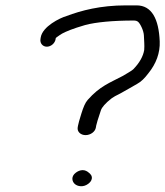

<svg xmlns="http://www.w3.org/2000/svg" viewBox="-20 -659 600 697"><path d="M255.5 -32.3C237 -18.7 241.3 -0.2 251.4 8.8C261.4 17.8 282 21.8 299.9 8.6C306.4 3.8 312.2 -2.7 313.3 -10.5C314.8 -20.6 308.9 -27.5 300.7 -33.5C296.8 -36.9 289 -41.6 279.6 -41.4C270.3 -41.2 262 -37.1 255.5 -32.3ZM181.9 -517 182.5 -521C183.7 -522.2 188.7 -526.3 195.7 -530.8L196.4 -531.2L197 -531.7C205.2 -538 226 -547.9 258.6 -558.7C269.3 -561.8 278.2 -564.5 289.7 -568.3C328.4 -578.5 389.6 -584.5 467 -584.5C472.3 -584.5 476.3 -583.3 479.9 -580.9C488.7 -574.9 501.8 -547.6 502.4 -529.9C503.1 -506.6 504.9 -497.9 503.5 -477.5C499.8 -455.2 487.2 -431.4 463.7 -407.4C458.9 -402.4 438.4 -391.1 426.6 -383.8C377.6 -357.8 343.1 -346.8 298.6 -296.6C289.1 -285.9 282.7 -270 275.4 -246.7C268.3 -223.7 264.3 -210 263.2 -203L262 -196C259.7 -181 272.6 -168.5 290.7 -168.5C308.7 -168.5 325.7 -181 328 -196L329.2 -203C329.9 -207.9 335.8 -227.8 346.5 -259.2C349.9 -269.1 361.9 -283.9 385.2 -302C390.6 -306.2 401.7 -312.5 416.9 -319.8C446.3 -335.6 450.7 -339.5 477.4 -354.2C492.3 -362.4 504.3 -374 518.2 -392.4C547 -427.7 561.5 -467.2 559.8 -508.9C556.4 -590.1 531 -639.5 475.7 -639.5H437.3C344.2 -639.5 274.7 -620.8 221.5 -600.8C197.7 -594 134.2 -563 127.8 -523L126.9 -517C124.5 -502 135 -489.5 150 -489.5C165.1 -489.5 179.5 -502 181.9 -517Z"/></svg>

Font: MewTooHand
Style: BdWideIta
Weight: 400
Designer: Mew Too, Robert Jablonski
Version: Version 0.77